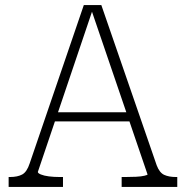

<svg xmlns="http://www.w3.org/2000/svg" viewBox="-20 -736 732 756"><path d="M188 -294H496L505 -258H181ZM336 -708 347 -704 129 -59Q129 -54 141 -49Q153 -44 172.5 -41.5Q192 -39 216 -39H228V0H14V-39H19Q49 -39 67.5 -49Q86 -59 97 -93L310 -716H379L597 -85Q608 -56 626.5 -47.5Q645 -39 673 -39H678V0H459V-39H473Q496 -39 516 -40Q536 -41 548.5 -44Q561 -47 561 -49Z"/></svg>

Font: Roboto Serif Thin
Style: Regular
Weight: 250
Designer: Greg Gazdowicz
Foundry: Commercial Type
Version: Version 1.004